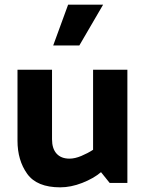

<svg xmlns="http://www.w3.org/2000/svg" viewBox="-20 -784 628 823"><path d="M272 -764H422L320 -589H208ZM238 19Q138 19 96.5 -39Q55 -97 55 -181V-485H203V-187Q203 -147 222.5 -125.5Q242 -104 278 -104Q301 -104 328.5 -115.5Q356 -127 379 -142V-485H526V0H450L413 -46Q381 -19 332.5 0Q284 19 238 19Z"/></svg>

Font: Palanquin Dark Medium
Style: Regular
Weight: 500
Designer: Pria Ravichandran
Version: Version 1.001